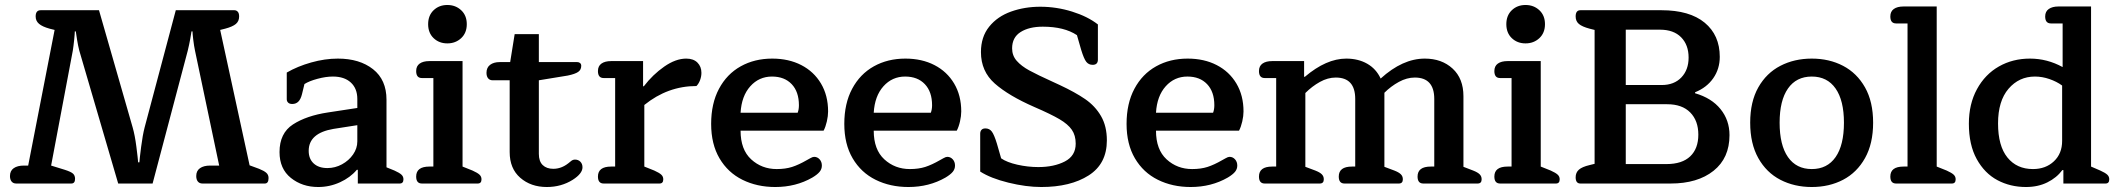

<svg xmlns="http://www.w3.org/2000/svg" viewBox="-20 -736 8500 770"><path d="M20 -30Q20 -51 35 -61.5Q50 -72 76 -72H93L199 -616L179 -621Q150 -629 136.5 -640.5Q123 -652 123 -670Q123 -695 143 -695H377L512 -225Q521 -194 527 -147Q533 -100 534 -85H539Q540 -100 546 -147Q552 -194 560 -225L685 -695H920Q928 -695 933.5 -689Q939 -683 939 -670Q939 -651 926 -640Q913 -629 883 -621L863 -616L981 -73L1019 -59Q1039 -51 1048 -43Q1057 -35 1057 -22Q1057 0 1042 0H792Q780 0 773.5 -8Q767 -16 767 -30Q767 -51 782 -61.5Q797 -72 823 -72H859L762 -533Q758 -552 755 -577Q752 -602 752 -610H748Q747 -602 743 -580Q739 -558 733 -533L592 0H454L298 -533Q293 -552 289 -577Q285 -602 284 -610H280Q280 -602 277.5 -577Q275 -552 272 -533L185 -72L240 -55Q265 -47 273 -39.5Q281 -32 281 -19Q281 0 266 0H45Q33 0 26.5 -8Q20 -16 20 -30Z M1101 -126Q1101 -202 1155 -237Q1209 -272 1295 -285L1413 -303V-339Q1413 -381 1387 -405Q1361 -429 1315 -429Q1287 -429 1253.5 -420Q1220 -411 1201 -399L1191 -358Q1186 -338 1176.5 -328.5Q1167 -319 1152 -319Q1141 -319 1135.5 -324.5Q1130 -330 1130 -338V-445Q1173 -470 1228 -485.5Q1283 -501 1335 -501Q1422 -501 1476 -458.5Q1530 -416 1530 -336V-65L1562 -52Q1582 -43 1590 -35.5Q1598 -28 1598 -17Q1598 0 1583 0H1415V-55H1411Q1385 -24 1343.5 -5Q1302 14 1256 14Q1192 14 1146.5 -22.5Q1101 -59 1101 -126ZM1413 -169V-234L1317 -219Q1218 -202 1218 -131Q1218 -99 1238 -80.5Q1258 -62 1293 -62Q1324 -62 1351.5 -77Q1379 -92 1396 -116.5Q1413 -141 1413 -169Z M1697 -639Q1697 -674 1719 -695Q1741 -716 1774 -716Q1807 -716 1829.5 -695Q1852 -674 1852 -639Q1852 -604 1829.5 -583Q1807 -562 1774 -562Q1741 -562 1719 -583Q1697 -604 1697 -639ZM1649 -28Q1649 -68 1702 -68H1718V-423H1672Q1649 -423 1649 -451Q1649 -471 1663 -481Q1677 -491 1702 -491H1835V-68L1875 -52Q1895 -43 1903 -35.5Q1911 -28 1911 -17Q1911 0 1896 0H1672Q1649 0 1649 -28Z M2024 -126V-414H1956Q1944 -414 1937.5 -422Q1931 -430 1931 -444Q1931 -465 1945.5 -476Q1960 -487 1984 -487H2026L2044 -599H2141V-487H2295Q2302 -487 2306.5 -483Q2311 -479 2311 -472Q2311 -456 2298.5 -447.5Q2286 -439 2257 -433L2141 -414V-119Q2141 -89 2156.5 -74Q2172 -59 2199 -59Q2231 -59 2259 -81Q2262 -83 2269.5 -89.5Q2277 -96 2286 -96Q2299 -96 2307.5 -87.5Q2316 -79 2316 -65Q2316 -40 2277 -15Q2231 14 2173 14Q2109 14 2066.5 -23Q2024 -60 2024 -126Z M2378 -28Q2378 -68 2431 -68H2447V-423H2401Q2378 -423 2378 -451Q2378 -471 2392 -481Q2406 -491 2431 -491H2559V-390H2562Q2598 -437 2644 -469Q2690 -501 2732 -501Q2761 -501 2777 -485Q2793 -469 2793 -444Q2793 -429 2787.5 -414.5Q2782 -400 2773 -391Q2658 -391 2564 -315V-68L2604 -52Q2624 -43 2632 -35.5Q2640 -28 2640 -17Q2640 0 2625 0H2401Q2378 0 2378 -28Z M2832 -239Q2832 -321 2863.5 -380Q2895 -439 2950.5 -470Q3006 -501 3077 -501Q3143 -501 3193.5 -475Q3244 -449 3272.5 -401Q3301 -353 3301 -289Q3301 -271 3296 -249Q3291 -227 3283 -212H2950Q2950 -136 2992.5 -97Q3035 -58 3095 -58Q3130 -58 3156.5 -66.5Q3183 -75 3216 -94Q3220 -96 3229.5 -101.5Q3239 -107 3245 -107Q3258 -107 3267 -97Q3276 -87 3276 -72Q3276 -58 3267 -47Q3258 -36 3238 -24Q3172 14 3089 14Q3016 14 2957.5 -15Q2899 -44 2865.5 -101Q2832 -158 2832 -239ZM3179 -284Q3184 -297 3184 -314Q3184 -368 3155 -398.5Q3126 -429 3076 -429Q3024 -429 2989 -390Q2954 -351 2950 -284Z M3366 -239Q3366 -321 3397.5 -380Q3429 -439 3484.5 -470Q3540 -501 3611 -501Q3677 -501 3727.5 -475Q3778 -449 3806.5 -401Q3835 -353 3835 -289Q3835 -271 3830 -249Q3825 -227 3817 -212H3484Q3484 -136 3526.5 -97Q3569 -58 3629 -58Q3664 -58 3690.5 -66.5Q3717 -75 3750 -94Q3754 -96 3763.5 -101.5Q3773 -107 3779 -107Q3792 -107 3801 -97Q3810 -87 3810 -72Q3810 -58 3801 -47Q3792 -36 3772 -24Q3706 14 3623 14Q3550 14 3491.5 -15Q3433 -44 3399.5 -101Q3366 -158 3366 -239ZM3713 -284Q3718 -297 3718 -314Q3718 -368 3689 -398.5Q3660 -429 3610 -429Q3558 -429 3523 -390Q3488 -351 3484 -284Z M3911 -48V-200Q3911 -209 3916 -215Q3921 -221 3932 -221Q3948 -221 3957.5 -208.5Q3967 -196 3978 -160L3995 -101Q4018 -85 4060 -75.5Q4102 -66 4144 -66Q4207 -66 4250.5 -88.5Q4294 -111 4294 -160Q4294 -193 4278.5 -215.5Q4263 -238 4229 -258Q4195 -278 4128 -307Q4025 -352 3969.5 -401Q3914 -450 3914 -527Q3914 -588 3947 -629Q3980 -670 4034.5 -689.5Q4089 -709 4152 -709Q4217 -709 4279.5 -689.5Q4342 -670 4383 -638V-497Q4383 -476 4362 -476Q4346 -476 4336.5 -488Q4327 -500 4316 -536L4299 -595Q4248 -629 4162 -629Q4107 -629 4073 -607.5Q4039 -586 4039 -542Q4039 -513 4057.5 -492Q4076 -471 4108 -453.5Q4140 -436 4204 -407L4230 -395Q4292 -366 4332 -338.5Q4372 -311 4395.5 -270.5Q4419 -230 4419 -173Q4419 -79 4346 -32.5Q4273 14 4156 14Q4095 14 4024 -3.5Q3953 -21 3911 -48Z M4498 -239Q4498 -321 4529.5 -380Q4561 -439 4616.5 -470Q4672 -501 4743 -501Q4809 -501 4859.5 -475Q4910 -449 4938.5 -401Q4967 -353 4967 -289Q4967 -271 4962 -249Q4957 -227 4949 -212H4616Q4616 -136 4658.5 -97Q4701 -58 4761 -58Q4796 -58 4822.5 -66.5Q4849 -75 4882 -94Q4886 -96 4895.5 -101.5Q4905 -107 4911 -107Q4924 -107 4933 -97Q4942 -87 4942 -72Q4942 -58 4933 -47Q4924 -36 4904 -24Q4838 14 4755 14Q4682 14 4623.5 -15Q4565 -44 4531.5 -101Q4498 -158 4498 -239ZM4845 -284Q4850 -297 4850 -314Q4850 -368 4821 -398.5Q4792 -429 4742 -429Q4690 -429 4655 -390Q4620 -351 4616 -284Z M5029 -28Q5029 -68 5082 -68H5098V-423H5052Q5029 -423 5029 -451Q5029 -471 5043 -481Q5057 -491 5082 -491H5210V-428H5213Q5299 -501 5379 -501Q5427 -501 5463 -480.5Q5499 -460 5517 -421Q5605 -501 5694 -501Q5762 -501 5805.5 -461Q5849 -421 5849 -350V-67L5888 -52Q5906 -45 5914 -37Q5922 -29 5922 -17Q5922 0 5906 0H5688Q5665 0 5665 -28Q5665 -68 5718 -68H5732V-339Q5732 -425 5654 -425Q5622 -425 5590 -407.5Q5558 -390 5532 -364V-67L5572 -52Q5590 -45 5598 -37Q5606 -29 5606 -17Q5606 0 5590 0H5372Q5349 0 5349 -28Q5349 -68 5402 -68H5415V-339Q5415 -425 5337 -425Q5305 -425 5273.5 -407.5Q5242 -390 5215 -363V-67L5255 -52Q5273 -45 5281 -37Q5289 -29 5289 -17Q5289 0 5273 0H5052Q5029 0 5029 -28Z M6021 -639Q6021 -674 6043 -695Q6065 -716 6098 -716Q6131 -716 6153.5 -695Q6176 -674 6176 -639Q6176 -604 6153.5 -583Q6131 -562 6098 -562Q6065 -562 6043 -583Q6021 -604 6021 -639ZM5973 -28Q5973 -68 6026 -68H6042V-423H5996Q5973 -423 5973 -451Q5973 -471 5987 -481Q6001 -491 6026 -491H6159V-68L6199 -52Q6219 -43 6227 -35.5Q6235 -28 6235 -17Q6235 0 6220 0H5996Q5973 0 5973 -28Z M6299 -25Q6299 -44 6312 -55.5Q6325 -67 6355 -74L6375 -79V-616L6355 -621Q6325 -629 6312 -640Q6299 -651 6299 -670Q6299 -695 6318 -695H6643Q6756 -695 6816.5 -645Q6877 -595 6877 -508Q6877 -460 6851 -422.5Q6825 -385 6778 -366V-362Q6844 -343 6880 -298.5Q6916 -254 6916 -194Q6916 -102 6852 -51Q6788 0 6680 0H6318Q6299 0 6299 -25ZM6644 -395Q6694 -395 6723 -425.5Q6752 -456 6752 -505Q6752 -556 6722 -586.5Q6692 -617 6637 -617H6500V-395ZM6663 -78Q6726 -78 6758.5 -109Q6791 -140 6791 -196Q6791 -252 6758.5 -285Q6726 -318 6666 -318H6500V-78Z M6999 -244Q6999 -328 7031.5 -385.5Q7064 -443 7120 -472Q7176 -501 7246 -501Q7316 -501 7371.5 -472Q7427 -443 7459.5 -385.5Q7492 -328 7492 -244Q7492 -160 7459.5 -102Q7427 -44 7371.5 -15Q7316 14 7246 14Q7176 14 7120 -15Q7064 -44 7031.5 -102Q6999 -160 6999 -244ZM7375 -244Q7375 -333 7341.5 -381Q7308 -429 7246 -429Q7184 -429 7150.5 -381Q7117 -333 7117 -244Q7117 -154 7150.5 -106Q7184 -58 7246 -58Q7308 -58 7341.5 -106Q7375 -154 7375 -244Z M7561 -28Q7561 -68 7614 -68H7630V-642H7584Q7561 -642 7561 -670Q7561 -690 7575 -700Q7589 -710 7614 -710H7747V-68L7787 -52Q7807 -43 7815 -35.5Q7823 -28 7823 -17Q7823 0 7808 0H7584Q7561 0 7561 -28Z M7876 -240Q7876 -319 7908.5 -378.5Q7941 -438 7996.5 -469.5Q8052 -501 8121 -501Q8190 -501 8252 -467V-642H8205Q8182 -642 8182 -670Q8182 -690 8196.5 -700Q8211 -710 8235 -710H8366V-68L8403 -52Q8423 -43 8431 -35.5Q8439 -28 8439 -17Q8439 0 8424 0H8255V-54H8251Q8228 -23 8190.5 -4.5Q8153 14 8105 14Q8042 14 7990.5 -13.5Q7939 -41 7907.5 -98Q7876 -155 7876 -240ZM8250 -171V-393Q8228 -409 8199 -419Q8170 -429 8141 -429Q8077 -429 8035 -380Q7993 -331 7993 -241Q7993 -151 8030.5 -104.5Q8068 -58 8133 -58Q8184 -58 8217 -89Q8250 -120 8250 -171Z"/></svg>

Font: MaitreeSemiBold
Style: Regular
Weight: 600
Designer: CadsonDemak Team
Foundry: CadsonDemak
Version: Version 1.000